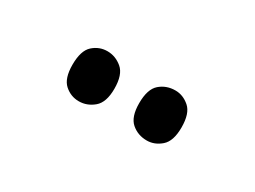

<svg xmlns="http://www.w3.org/2000/svg" viewBox="-25 -886 517 389"><g transform="rotate(30 233.0 -691.5)"><path d="M312 -633Q291 -633 276 -646Q261 -659 261 -691Q261 -724 276 -737Q291 -750 312 -750Q330 -750 345 -737Q360 -724 360 -691Q360 -659 345 -646Q330 -633 312 -633ZM153 -633Q134 -633 119.5 -646Q105 -659 105 -691Q105 -724 119.5 -737Q134 -750 153 -750Q172 -750 187.5 -737Q203 -724 203 -691Q203 -659 187.5 -646Q172 -633 153 -633Z"/></g></svg>

Font: Noto Serif ExtraCondensed SemiBold
Style: Regular
Weight: 600
Width: 2
Designer: Monotype Design Team
Foundry: Monotype Imaging Inc.
Version: Version 2.015; ttfautohint (v1.8.4.7-5d5b)